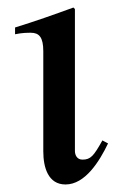

<svg xmlns="http://www.w3.org/2000/svg" viewBox="-20 -480 315 510"><path d="M252 -107C229 -66 221 -56 199 -56C184 -56 179 -69 179 -79V-456L175 -460C123 -441 72 -423 20 -407V-389C39 -393 53 -393 62 -393C84 -393 95 -381 95 -344V-78C95 -35 108 10 154 10C206 10 244 -51 267 -99Z"/></svg>

Font: XITS
Style: Regular
Weight: 400
Designer: MicroPress Inc., with final additions and corrections provided by Coen Hoffman, Elsevier (retired)
Version: Version 1.302